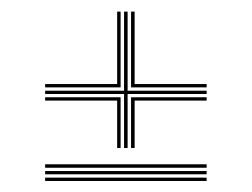

<svg xmlns="http://www.w3.org/2000/svg" viewBox="-20 -562 438 334"><path d="M195.8 -304.5V-398.5H58.5V-404.2H195.8V-541.8H202V-404.2H339.5V-398.5H202V-304.5ZM183.8 -304.5V-387H58.5V-392.8H189.8V-304.5ZM58.5 -410V-415.8H183.8V-541.8H189.8V-410ZM208 -304.5V-392.8H339.5V-387H214.2V-304.5ZM208 -410V-541.8H214.2V-415.8H339.5V-410ZM58.5 -270.2V-276.2H339.5V-270.2ZM58.5 -258.8V-264.5H339.5V-258.8ZM58.5 -247.2V-253H339.5V-247.2Z"/></svg>

Font: Big Shoulders Inline Display Thin ExtraLight
Style: Regular
Weight: 250
Version: Version 2.002